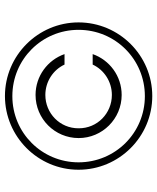

<svg xmlns="http://www.w3.org/2000/svg" viewBox="52 -696 651 796"><g transform="rotate(-90 378.0 -297.5)"><path d="M378.4 7.8C546.4 7.8 683.6 -129.4 683.6 -297.9C683.6 -465.8 546.4 -603 378.4 -603C210 -603 72.8 -465.8 72.8 -297.9C72.8 -129.4 210 7.8 378.4 7.8ZM377.9 -22.9C225.6 -22.9 103.5 -145.5 103.5 -297.9C103.5 -449.7 225.6 -572.3 377.9 -572.3C530.8 -572.3 652.8 -449.7 652.8 -297.9C652.8 -145.5 530.8 -22.9 377.9 -22.9ZM382.8 -119.1C461.4 -119.1 527.8 -169.4 552.2 -239.3H508.8C486.8 -191.9 438 -159.7 382.8 -159.7C307.1 -159.7 244.1 -219.7 244.6 -297.4C244.1 -375.5 307.1 -435.5 382.8 -435.5C438 -435.5 486.8 -403.3 508.8 -356H552.2C527.8 -425.8 461.4 -476.1 382.8 -476.1C284.2 -476.1 204.1 -396.5 204.1 -297.4C204.1 -199.2 284.2 -119.1 382.8 -119.1Z"/></g></svg>

Font: Now Light
Style: Regular
Weight: 300
Designer: Alfredo Marco Pradil
Foundry: Alfredo Marco Pradil
Version: Version 1.200;hotconv 1.0.109;makeotfexe 2.5.65596